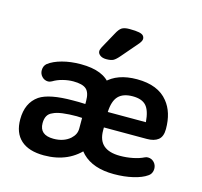

<svg xmlns="http://www.w3.org/2000/svg" viewBox="-92 -698 852 808"><g transform="rotate(15 334.5 -293.5)"><path d="M278 -244Q259 -245 249.5 -245Q240 -245 235 -245Q230 -245 224 -245Q121 -245 79 -217Q30 -183 30 -111Q30 -52 64.5 -21Q99 10 165 10Q220 10 263.5 -9.5Q307 -29 339 -69Q356 -89 364 -111.5Q372 -134 372 -162V-226Q372 -280 368 -305Q364 -330 353 -346Q318 -401 217 -401Q173 -401 136 -391Q99 -381 77 -364Q64 -353 64 -334Q64 -318 75 -306.5Q86 -295 102 -295Q109 -295 118 -300Q136 -311 159.5 -317Q183 -323 205 -323Q245 -323 261.5 -308.5Q278 -294 278 -257ZM280 -184V-138Q280 -124 274.5 -113Q269 -102 258 -92Q230 -68 186 -68Q125 -68 125 -120Q125 -139 132 -151.5Q139 -164 154 -170Q169 -178 196 -181.5Q223 -185 257 -185Q262 -185 266.5 -184.5Q271 -184 280 -184ZM379 -169H566Q598 -169 615.5 -183Q633 -197 633 -230Q633 -303 597 -347Q554 -401 462 -401Q376 -401 330.5 -354Q285 -307 285 -216V-175Q285 -84 332 -37Q379 10 470 10Q515 10 553 1Q591 -8 612 -23Q621 -29 625 -37.5Q629 -46 629 -55Q629 -72 618 -83.5Q607 -95 591 -95Q584 -95 578 -92Q558 -82 530.5 -76.5Q503 -71 475 -71Q427 -71 403 -92Q379 -113 379 -156ZM544 -236H378Q380 -284 400.5 -305.5Q421 -327 463 -327Q503 -327 521.5 -306.5Q540 -286 544 -236ZM442 -571Q442 -579 437 -585Q432 -591 418 -594Q404 -597 376 -597Q354 -597 343 -590Q332 -583 321 -562L283 -493Q277 -482 277 -474Q277 -464 287 -456.5Q297 -449 314 -449Q334 -449 344.5 -454.5Q355 -460 371 -479L432 -550Q442 -563 442 -571Z"/></g></svg>

Font: Beiruti SemiBold
Style: Regular
Weight: 600
Designer: Arlette Boutros
Foundry: Boutros
Version: Version 1.41